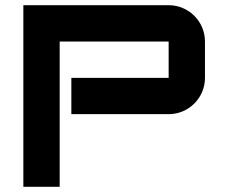

<svg xmlns="http://www.w3.org/2000/svg" viewBox="-20 -720 880 740"><path d="M770 -560C770 -637.3 707.3 -700 630 -700H70V0H210V-560H630V-420H255V-280H630C707.3 -280 770 -342.7 770 -420Z"/></svg>

Font: Abstante
Style: Regular
Weight: 500
Designer: Valerio Brotto (Silverblur_type)
Version: Version 1.000;Glyphs 3.1.2 (3151)